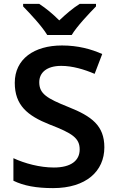

<svg xmlns="http://www.w3.org/2000/svg" viewBox="-20 -958 599 988"><path d="M223 -778H349C376 -823 438 -888 474 -925V-938H390C355 -916 321 -887 285 -853C251 -887 217 -915 182 -938H99V-925C136 -887 196 -823 223 -778ZM517 -200C517 -312 451 -360 333 -407C220 -452 182 -476 182 -535C182 -584 220 -619 295 -619C353 -619 413 -601 467 -578L506 -680C450 -705 382 -724 299 -724C155 -724 56 -654 56 -532C56 -417 120 -363 236 -317C353 -272 390 -247 390 -189C390 -132 346 -96 257 -96C185 -96 107 -117 49 -144V-28C102 -2 167 10 253 10C423 10 517 -77 517 -200Z"/></svg>

Font: Noto Sans Syriac SemiBold
Style: Regular
Weight: 600
Designer: Patrick Giasson and the Monotype Design Team
Foundry: Monotype Imaging Inc.
Version: Version 3.000